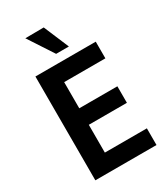

<svg xmlns="http://www.w3.org/2000/svg" viewBox="-205 -927 883 1017"><g transform="rotate(-30 236.5 -419.0)"><path d="M442 0H68V-635H437V-533H168L185 -550V-356L168 -373H418V-272H168L185 -289V-85L168 -102H442ZM123 -837 223 -684H301L236 -838Z"/></g></svg>

Font: Gemunu Libre ExtraLight
Style: Bold
Weight: 700
Version: Version 1.100